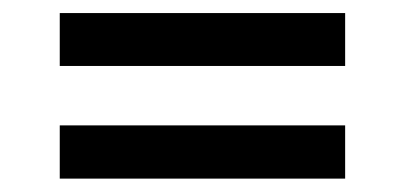

<svg xmlns="http://www.w3.org/2000/svg" viewBox="-20 -483 620 294"><path d="M71.5 -291H508.5V-209.5H71.5ZM71.5 -463H508.5V-382H71.5Z"/></svg>

Font: TypoPRO Lato
Style: Regular
Weight: 600
Designer: Lukasz Dziedzic with Adam Twardoch and Botio Nikoltchev
Foundry: tyPoland Lukasz Dziedzic
Version: Version 2.010; 2014-09-01; http://www.latofonts.com/